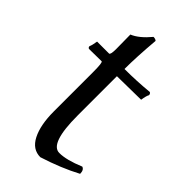

<svg xmlns="http://www.w3.org/2000/svg" viewBox="-220 -732 808 808"><g transform="rotate(45 184.0 -327.5)"><path d="M187 -215Q187 -49 244 -49Q286 -49 353 -77Q368 -72 368 -49Q295 -10 200 20Q153 20 128.5 -28Q104 -76 104 -157V-389Q104 -448 97 -448L23 -447Q16 -449 16 -457Q21 -467 25 -493H96Q104 -493 104 -528L103 -613Q140 -628 179 -675Q191 -675 197 -669Q188 -564 188 -493Q261 -493 332 -500Q339 -496 339 -488Q333 -478 329 -451L187 -449Z"/></g></svg>

Font: Rosarivo
Style: Regular
Weight: 400
Designer: Pablo Ugerman
Foundry: Pablo Ugerman
Version: Version 1.003